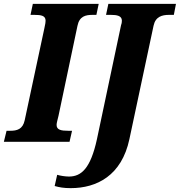

<svg xmlns="http://www.w3.org/2000/svg" viewBox="-37 -734 931 994"><path d="M-17 0H323L336 -57H316C281 -57 256 -61 256 -87C256 -99 261 -112 266 -135L364 -600C374 -650 406 -657 442 -657H462L474 -714H133L121 -657H141C176 -657 199 -653 199 -627C199 -621 198 -610 193 -589L91 -112C81 -64 50 -57 16 -57H-3ZM329 240C464 240 593 175 633 -14L758 -601C768 -648 802 -657 838 -657H863L874 -714H524L512 -657H537C567 -657 594 -653 594 -627C594 -621 593 -612 590 -605L465 -14C432 138 384 180 320 180C302 180 275 176 259 171L246 229C271 236 293 240 329 240Z"/></svg>

Font: Noto Serif SemiCondensed Extra
Style: Italic
Weight: 800
Width: 4
Italic angle: -12°
Designer: Monotype Design Team
Foundry: Monotype Imaging Inc.
Version: Version 1.901